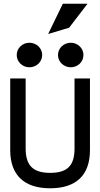

<svg xmlns="http://www.w3.org/2000/svg" viewBox="-20 -1002 539 1033"><path d="M352 -853 451 -982H318L239 -819ZM361 -640C398 -640 429 -669 429 -706C429 -743 398 -772 361 -772C323 -772 292 -743 292 -706C292 -669 323 -640 361 -640ZM138 -640C176 -640 207 -669 207 -706C207 -743 176 -772 138 -772C101 -772 70 -743 70 -706C70 -669 101 -640 138 -640ZM381 -204C381 -113 345 -72 250 -72C155 -72 118 -114 118 -204V-580H35V-194C35 -60 110 11 250 11C390 11 464 -60 464 -194V-580H381Z"/></svg>

Font: Charger
Style: Bd
Weight: 400
Designer: Jasper
Foundry: Cannot Into Space Fonts
Version: Version 0.98